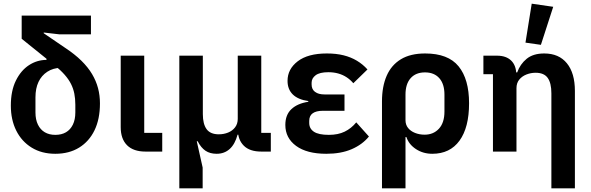

<svg xmlns="http://www.w3.org/2000/svg" viewBox="-20 -825 3217 1045"><path d="M311 -456Q269 -455 237.5 -434.5Q206 -414 189.5 -379Q173 -344 173 -295V-213Q173 -174 186.5 -146.5Q200 -119 224 -105Q248 -91 281 -91Q315 -91 339 -105Q363 -119 376.5 -146.5Q390 -174 390 -213V-255Q390 -288 384.5 -315.5Q379 -343 366.5 -368Q354 -393 332 -418Q310 -443 278 -469L98 -614V-740H475V-638H304L218 -648V-644L334 -565Q387 -530 423 -494.5Q459 -459 481 -422Q503 -385 513.5 -345.5Q524 -306 524 -262Q524 -177 494.5 -116Q465 -55 410.5 -21.5Q356 12 281 12Q207 12 152.5 -21.5Q98 -55 68.5 -114Q39 -173 39 -250Q39 -331 66.5 -386.5Q94 -442 138 -470.5Q182 -499 233 -499V-520Z M863 -102V0H772Q706 0 671.5 -34.5Q637 -69 637 -133V-522H765V-102Z M1083 200H956V-522H1084V-204Q1084 -150 1104.5 -122Q1125 -94 1171 -94Q1198 -94 1221.5 -103.5Q1245 -113 1259.5 -132Q1274 -151 1274 -178V-522H1402V-102H1454V0H1402Q1339 0 1307 -32Q1275 -64 1275 -116V-119L1322 -92H1273Q1259 -40 1230 -14Q1201 12 1159 12Q1123 12 1098.5 -4.5Q1074 -21 1056 -56H1051L1083 87Z M1919 -159 1988 -82Q1952 -38 1894 -13Q1836 12 1756 12Q1650 12 1591.5 -31Q1533 -74 1533 -145Q1533 -200 1566 -231Q1599 -262 1658 -271V-275Q1602 -283 1573.5 -311Q1545 -339 1545 -385Q1545 -449 1600.5 -491.5Q1656 -534 1759 -534Q1810 -534 1850 -524Q1890 -514 1922.5 -494.5Q1955 -475 1980 -447L1903 -372Q1887 -391 1866.5 -404.5Q1846 -418 1821 -425Q1796 -432 1767 -432Q1720 -432 1698 -415.5Q1676 -399 1676 -375V-365Q1676 -339 1694.5 -325Q1713 -311 1746 -311H1855V-222H1737Q1701 -222 1682 -208.5Q1663 -195 1663 -167V-156Q1663 -125 1688.5 -108Q1714 -91 1770 -91Q1820 -91 1856 -108.5Q1892 -126 1919 -159Z M2059 200V-273Q2059 -354 2084.5 -412.5Q2110 -471 2162 -502.5Q2214 -534 2294 -534Q2419 -534 2476 -464Q2533 -394 2533 -263Q2533 -131 2481 -59.5Q2429 12 2333 12Q2283 12 2244 -13.5Q2205 -39 2192 -79H2187V200ZM2291 -92Q2339 -92 2369 -124.5Q2399 -157 2399 -218V-310Q2399 -368 2371 -399.5Q2343 -431 2293 -431Q2243 -431 2215 -399.5Q2187 -368 2187 -310V-171Q2187 -146 2201 -128.5Q2215 -111 2239 -101.5Q2263 -92 2291 -92Z M2791 0H2663V-421H2611V-522H2685Q2735 -522 2762.5 -495Q2790 -468 2790 -418V-412L2751 -431H2795Q2811 -476 2846.5 -505Q2882 -534 2942 -534Q3022 -534 3065.5 -480.5Q3109 -427 3109 -330V200H2981V-317Q2981 -373 2961 -401Q2941 -429 2895 -429Q2869 -429 2845 -419.5Q2821 -410 2806 -391.5Q2791 -373 2791 -345ZM2991 -788 2924 -581 2840 -593 2874 -805Z"/></svg>

Font: IBM Plex Sans SemiBold
Style: Regular
Weight: 600
Designer: Mike Abbink, Paul van der Laan, Pieter van Rosmalen
Foundry: Bold Monday
Version: Version 3.201